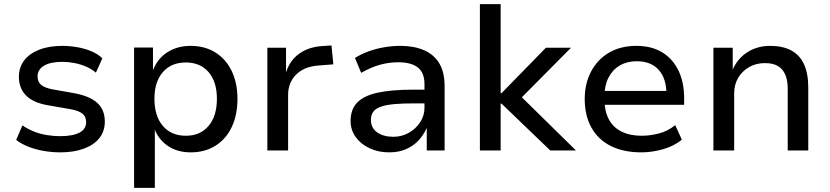

<svg xmlns="http://www.w3.org/2000/svg" viewBox="-20 -725 3999 925"><path d="M271 9Q230 9 190 2Q150 -5 116 -18.5Q82 -32 58 -51L88 -121Q114 -103 144.5 -91Q175 -79 207.5 -74Q240 -69 270 -69Q330 -69 362.5 -86Q395 -103 395 -136Q395 -164 376 -178.5Q357 -193 314 -200L210 -218Q140 -230 105.5 -265Q71 -300 71 -355Q71 -399 95.5 -432.5Q120 -466 167.5 -485Q215 -504 280 -504Q316 -504 353 -497.5Q390 -491 421.5 -477.5Q453 -464 473 -444L442 -375Q421 -393 394 -404.5Q367 -416 337.5 -421.5Q308 -427 280 -427Q223 -427 192 -408.5Q161 -390 161 -357Q161 -330 179 -315.5Q197 -301 236 -294L338 -276Q413 -262 449 -229Q485 -196 485 -139Q485 -93 459 -60Q433 -27 384.5 -9Q336 9 271 9Z M626 180V-496H717V-389H718Q740 -444 787.5 -474Q835 -504 898 -504Q967 -504 1018 -472Q1069 -440 1096.5 -382.5Q1124 -325 1124 -248Q1124 -172 1097 -114Q1070 -56 1019 -23.5Q968 9 899 9Q836 9 791 -20.5Q746 -50 726 -100V180ZM875 -71Q945 -71 985 -118.5Q1025 -166 1025 -249Q1025 -331 985 -377.5Q945 -424 875 -424Q805 -424 764.5 -377.5Q724 -331 724 -249Q724 -166 764.5 -118.5Q805 -71 875 -71Z M1268 0V-495H1358V-379H1359Q1377 -434 1421 -466Q1465 -498 1530 -503L1577 -506L1586 -415L1510 -409Q1443 -403 1405.5 -364.5Q1368 -326 1368 -268V0Z M1855 9Q1802 9 1760 -11Q1718 -31 1693.5 -65Q1669 -99 1669 -142Q1669 -198 1701 -231Q1733 -264 1799.5 -278.5Q1866 -293 1970 -293H2041V-227H1975Q1920 -227 1880.5 -223.5Q1841 -220 1816 -211.5Q1791 -203 1779 -187.5Q1767 -172 1767 -148Q1767 -108 1797.5 -87Q1828 -66 1875 -66Q1916 -66 1950 -85.5Q1984 -105 2004.5 -136.5Q2025 -168 2025 -206V-319Q2025 -375 1993 -400Q1961 -425 1898 -425Q1854 -425 1810.5 -413Q1767 -401 1720 -374L1690 -446Q1721 -465 1757 -478Q1793 -491 1832 -497.5Q1871 -504 1909 -504Q1974 -504 2022 -483.5Q2070 -463 2096 -420.5Q2122 -378 2122 -309V0H2036V-107H2035Q2021 -75 1996.5 -48.5Q1972 -22 1936.5 -6.5Q1901 9 1855 9Z M2292 0V-705H2392V-276H2396L2610 -495H2731L2472 -234L2474 -276L2755 0H2631L2396 -226H2392V0Z M3070 9Q2984 9 2923 -21.5Q2862 -52 2829.5 -110Q2797 -168 2797 -248Q2797 -322 2827.5 -380Q2858 -438 2913.5 -471Q2969 -504 3046 -504Q3119 -504 3170 -473Q3221 -442 3248.5 -385.5Q3276 -329 3276 -251V-220H2873V-287H3209L3191 -268Q3191 -347 3153.5 -388.5Q3116 -430 3047 -430Q3001 -430 2966 -409.5Q2931 -389 2911.5 -351Q2892 -313 2892 -260V-249Q2892 -190 2913 -150.5Q2934 -111 2974.5 -91Q3015 -71 3071 -71Q3112 -71 3154.5 -82Q3197 -93 3233 -122L3265 -52Q3227 -21 3174 -6Q3121 9 3070 9Z M3417 0V-495H3510V-390Q3534 -444 3581.5 -474Q3629 -504 3690 -504Q3751 -504 3792 -482Q3833 -460 3853.5 -415.5Q3874 -371 3874 -302V0H3775V-298Q3775 -336 3764 -363.5Q3753 -391 3729 -406Q3705 -421 3665 -421Q3622 -421 3588.5 -401.5Q3555 -382 3536 -349.5Q3517 -317 3517 -276V0Z"/></svg>

Font: Nunito Sans 12pt ExtraLight 8pt Medium
Style: Regular
Weight: 500
Version: Version 3.101;gftools[0.9.27]